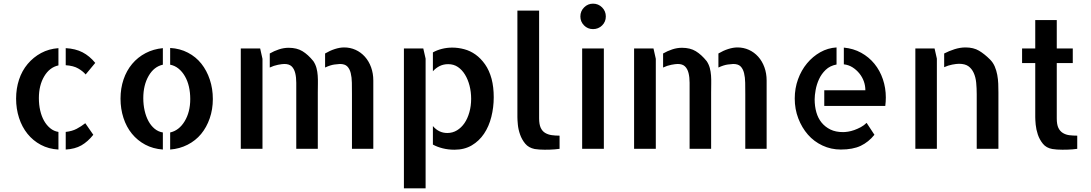

<svg xmlns="http://www.w3.org/2000/svg" viewBox="-20 -817 5988 1054"><path d="M450.2 -408.2Q435.5 -425.8 409.7 -440.9Q383.8 -456.1 340.8 -459V-552.7Q394.5 -549.8 433.1 -529.8Q471.7 -509.8 502.9 -471.7ZM340.8 -92.8Q376 -96.7 400.9 -109.9Q425.8 -123 448.2 -140.6L492.2 -77.1Q461.9 -39.1 426.8 -19Q391.6 1 340.8 3.9ZM68.4 -275.4Q68.4 -331.1 84.5 -379.9Q100.6 -428.7 131.8 -465.8Q163.1 -502.9 205.6 -525.9Q248 -548.8 300.8 -552.7V-458Q252 -447.3 222.7 -397.9Q193.4 -348.6 193.4 -278.3Q193.4 -242.2 200.7 -210.4Q208 -178.7 221.7 -154.3Q235.4 -129.9 255.4 -113.3Q275.4 -96.7 300.8 -92.8V3.9Q247.1 1 204.1 -22Q161.1 -44.9 130.9 -82.5Q100.6 -120.1 84.5 -169.9Q68.4 -219.7 68.4 -275.4Z M914.1 -553.7Q967.8 -550.8 1011.7 -527.8Q1055.7 -504.9 1085.4 -467.3Q1115.2 -429.7 1131.8 -379.9Q1148.4 -330.1 1148.4 -273.4Q1148.4 -216.8 1131.3 -167.5Q1114.3 -118.2 1084 -81.5Q1053.7 -44.9 1009.8 -22.5Q965.8 0 914.1 3.9V-89.8Q962.9 -100.6 993.7 -151.4Q1024.4 -202.1 1024.4 -273.4Q1024.4 -309.6 1017.1 -341.3Q1009.8 -373 995.1 -398.4Q980.5 -423.8 960 -440.4Q939.5 -457 914.1 -461.9ZM641.6 -275.4Q641.6 -332 658.2 -380.9Q674.8 -429.7 705.6 -466.3Q736.3 -502.9 779.3 -525.4Q822.3 -547.9 874 -552.7V-461.9Q825.2 -451.2 795.9 -400.4Q766.6 -349.6 766.6 -278.3Q766.6 -242.2 773.9 -210Q781.2 -177.7 794.9 -152.3Q808.6 -127 828.6 -110.4Q848.6 -93.8 874 -89.8V3.9Q820.3 0 777.3 -22.9Q734.4 -45.9 704.1 -83Q673.8 -120.1 657.7 -169.9Q641.6 -219.7 641.6 -275.4Z M1408.2 -550.8 1420.9 -494.1V0H1301.8V-550.8ZM1869.1 -556.6Q1902.3 -556.6 1931.6 -543.5Q1960.9 -530.3 1982.9 -505.9Q2004.9 -481.4 2017.1 -447.8Q2029.3 -414.1 2029.3 -375V0H1912.1V-299.8Q1912.1 -333 1911.6 -362.8Q1911.1 -392.6 1905.3 -416Q1899.4 -439.5 1886.2 -452.6Q1873 -465.8 1845.7 -465.8Q1838.9 -465.8 1816.4 -462.9Q1793.9 -460 1764.6 -446.3V-523.4Q1791 -539.1 1818.4 -547.9Q1845.7 -556.6 1869.1 -556.6ZM1700.2 -481.4Q1711.9 -463.9 1717.3 -443.8Q1722.7 -423.8 1724.1 -402.3Q1725.6 -380.9 1725.1 -357.9Q1724.6 -335 1724.6 -309.6V0H1606.4V-299.8Q1606.4 -333 1606.4 -362.8Q1606.4 -392.6 1600.6 -416Q1594.7 -439.5 1581.1 -452.6Q1567.4 -465.8 1541 -465.8Q1529.3 -465.8 1506.3 -461.4Q1483.4 -457 1460.9 -446.3V-523.4Q1484.4 -537.1 1511.2 -545.9Q1538.1 -554.7 1564.5 -554.7Q1609.4 -554.7 1640.1 -536.1Q1670.9 -517.6 1700.2 -481.4Z M2303.7 -550.8 2316.4 -495.1V216.8H2197.3V-550.8ZM2678.7 -383.8Q2690.4 -338.9 2690.4 -283.2Q2690.4 -227.5 2677.2 -175.3Q2664.1 -123 2637.2 -83Q2610.4 -43 2569.8 -19Q2529.3 4.9 2474.6 4.9Q2440.4 4.9 2409.7 -2.9Q2378.9 -10.7 2356.4 -23.4V-125Q2388.7 -86.9 2435.5 -86.9Q2464.8 -86.9 2488.8 -101.6Q2512.7 -116.2 2529.8 -141.1Q2546.9 -166 2556.6 -200.7Q2566.4 -235.4 2566.4 -274.4Q2566.4 -312.5 2557.6 -346.7Q2548.8 -380.9 2532.7 -407.2Q2516.6 -433.6 2493.7 -449.2Q2470.7 -464.8 2440.4 -464.8Q2415 -464.8 2394 -454.6Q2373 -444.3 2356.4 -425.8V-529.3Q2378.9 -542 2406.2 -548.8Q2433.6 -555.7 2462.9 -555.7Q2495.1 -555.7 2528.3 -546.9Q2561.5 -538.1 2590.3 -517.6Q2619.1 -497.1 2642.6 -463.9Q2666 -430.7 2678.7 -383.8Z M2939.5 -168Q2939.5 -134.8 2948.2 -115.7Q2957 -96.7 2972.7 -87.4Q2988.3 -78.1 3008.3 -75.2Q3028.3 -72.3 3051.8 -72.3V0Q3039.1 2 3025.4 2.9Q3014.6 3.9 3000 4.4Q2985.4 4.9 2970.7 4.9Q2956.1 4.9 2941.4 3.9Q2926.8 2.9 2915 1Q2881.8 -5.9 2863.3 -28.3Q2844.7 -50.8 2835 -78.6Q2825.2 -106.4 2822.8 -132.8Q2820.3 -159.2 2820.3 -173.8V-185.5V-758.8H2939.5Z M3294.9 0H3175.8V-550.8H3294.9ZM3305.7 -726.6Q3305.7 -697.3 3285.2 -677.2Q3264.6 -657.2 3235.4 -657.2Q3206.1 -657.2 3186 -677.7Q3166 -698.2 3166 -726.6Q3166 -755.9 3186.5 -776.4Q3207 -796.9 3235.4 -796.9Q3264.6 -796.9 3285.2 -776.4Q3305.7 -755.9 3305.7 -726.6Z M3567.4 -550.8 3580.1 -494.1V0H3460.9V-550.8ZM4028.3 -556.6Q4061.5 -556.6 4090.8 -543.5Q4120.1 -530.3 4142.1 -505.9Q4164.1 -481.4 4176.3 -447.8Q4188.5 -414.1 4188.5 -375V0H4071.3V-299.8Q4071.3 -333 4070.8 -362.8Q4070.3 -392.6 4064.5 -416Q4058.6 -439.5 4045.4 -452.6Q4032.2 -465.8 4004.9 -465.8Q3998 -465.8 3975.6 -462.9Q3953.1 -460 3923.8 -446.3V-523.4Q3950.2 -539.1 3977.5 -547.9Q4004.9 -556.6 4028.3 -556.6ZM3859.4 -481.4Q3871.1 -463.9 3876.5 -443.8Q3881.8 -423.8 3883.3 -402.3Q3884.8 -380.9 3884.3 -357.9Q3883.8 -335 3883.8 -309.6V0H3765.6V-299.8Q3765.6 -333 3765.6 -362.8Q3765.6 -392.6 3759.8 -416Q3753.9 -439.5 3740.2 -452.6Q3726.6 -465.8 3700.2 -465.8Q3688.5 -465.8 3665.5 -461.4Q3642.6 -457 3620.1 -446.3V-523.4Q3643.6 -537.1 3670.4 -545.9Q3697.3 -554.7 3723.6 -554.7Q3768.6 -554.7 3799.3 -536.1Q3830.1 -517.6 3859.4 -481.4Z M4612.3 -555.7Q4665 -550.8 4707.5 -527.3Q4750 -503.9 4780.3 -466.8Q4810.5 -429.7 4826.7 -381.8Q4842.8 -334 4842.8 -282.2Q4842.8 -258.8 4839.8 -235.4H4504.9V-321.3H4730.5Q4730.5 -346.7 4722.2 -370.1Q4713.9 -393.6 4697.8 -413.6Q4681.6 -433.6 4660.2 -447.3Q4638.7 -460.9 4612.3 -463.9ZM4608.4 -91.8Q4619.1 -91.8 4635.3 -94.2Q4651.4 -96.7 4669.4 -103Q4687.5 -109.4 4705.6 -119.1Q4723.6 -128.9 4737.3 -142.6L4780.3 -77.1Q4748 -37.1 4705.1 -16.6Q4662.1 3.9 4595.7 3.9Q4542 3.9 4495.1 -18.1Q4448.2 -40 4415 -78.1Q4381.8 -116.2 4362.3 -167Q4342.8 -217.8 4342.8 -276.4Q4342.8 -332 4360.8 -381.8Q4378.9 -431.6 4410.2 -469.2Q4441.4 -506.8 4482.9 -530.3Q4524.4 -553.7 4572.3 -556.6V-462.9Q4536.1 -456.1 4512.7 -433.6Q4489.3 -411.1 4476.1 -382.3Q4462.9 -353.5 4457.5 -323.2Q4452.1 -293 4452.1 -271.5Q4452.1 -233.4 4461.4 -200.7Q4470.7 -168 4490.2 -144Q4509.8 -120.1 4538.6 -106Q4567.4 -91.8 4608.4 -91.8Z M5110.4 -550.8 5123 -495.1V0H5004.9V-550.8ZM5415 -490.2Q5431.6 -473.6 5440.9 -451.7Q5450.2 -429.7 5454.6 -405.8Q5459 -381.8 5460 -357.4Q5460.9 -333 5460.9 -309.6V-19.5V0H5341.8V-299.8Q5341.8 -333 5338.9 -363.3Q5335.9 -393.6 5325.2 -417Q5314.5 -440.4 5295.9 -453.6Q5277.3 -466.8 5244.1 -466.8Q5230.5 -466.8 5207.5 -462.4Q5184.6 -458 5163.1 -448.2V-523.4Q5189.5 -537.1 5220.2 -546.9Q5251 -556.6 5280.3 -556.6Q5324.2 -556.6 5354.5 -538.6Q5384.8 -520.5 5415 -490.2Z M5781.2 -167Q5781.2 -133.8 5790 -115.2Q5798.8 -96.7 5814.9 -86.9Q5831.1 -77.1 5851.1 -74.7Q5871.1 -72.3 5893.6 -72.3V0Q5880.9 2 5868.2 2.9Q5857.4 3.9 5842.3 4.4Q5827.1 4.9 5812.5 4.9Q5797.9 4.9 5782.7 3.9Q5767.6 2.9 5756.8 1Q5723.6 -4.9 5705.1 -27.8Q5686.5 -50.8 5677.2 -78.6Q5668 -106.4 5665.5 -132.8Q5663.1 -159.2 5663.1 -173.8V-470.7H5590.8V-550.8H5663.1V-707H5781.2V-550.8H5869.1V-470.7H5781.2Z"/></svg>

Font: Allerta Stencil
Style: Regular
Weight: 400
Designer: Matt McInerney
Foundry: Matt McInerney
Version: Version 1.02